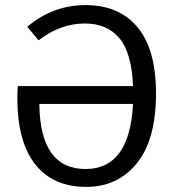

<svg xmlns="http://www.w3.org/2000/svg" viewBox="-20 -720 689 752"><path d="M591 -354Q591 -173 516 -80.5Q441 12 318 12Q187 12 117.5 -77Q48 -166 48 -334Q48 -366 50 -383H501Q496 -512 448 -570Q400 -628 312 -628Q217 -628 131 -562L87 -615Q186 -700 316 -700Q446 -700 518.5 -613.5Q591 -527 591 -354ZM315 -58Q488 -58 501 -313H134Q137 -58 315 -58Z"/></svg>

Font: FiraGO Book
Style: Regular
Weight: 350
Designer: bBox Type
Foundry: bBox Type GmbH
Version: Version 1.001;PS 001.001;hotconv 1.0.88;makeotf.lib2.5.64775